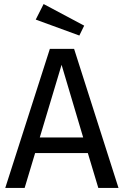

<svg xmlns="http://www.w3.org/2000/svg" viewBox="-20 -931 613 951"><path d="M177 -250 285 -610 392 -250ZM467 0H567L347 -689H227L6 0H102L154 -173H415ZM397 -804 196 -911 157 -834 373 -755Z"/></svg>

Font: Fira Math
Style: Regular
Weight: 400
Designer: Xiangdong Zeng
Foundry: Xiangdong Zeng
Version: Version 0.3.4